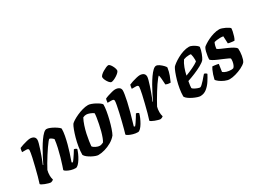

<svg xmlns="http://www.w3.org/2000/svg" viewBox="-45 -1364 2634 1978"><g transform="rotate(-30 1272.5 -375.5)"><path d="M142 0Q132 0 114 -5Q96 -10 77.5 -17Q59 -24 46 -31.5Q33 -39 31 -44Q41 -74 54 -121Q67 -168 79.5 -220Q92 -272 102 -315Q108 -343 112 -366.5Q116 -390 116 -399Q116 -409 109.5 -414Q103 -419 87 -419H39Q39 -431 42 -444Q45 -457 47 -464Q62 -471 88 -479.5Q114 -488 139.5 -494Q165 -500 178 -500Q205 -500 222.5 -487.5Q240 -475 240 -449Q240 -437 233 -411Q226 -385 215.5 -353Q205 -321 193.5 -289Q182 -257 172.5 -233Q163 -209 158 -199L162 -195Q179 -230 200 -270.5Q221 -311 244.5 -351.5Q268 -392 291.5 -425.5Q315 -459 336.5 -479.5Q358 -500 375 -500Q391 -500 413.5 -491Q436 -482 458.5 -469Q481 -456 496.5 -443.5Q512 -431 514 -425Q514 -388 505.5 -343.5Q497 -299 485 -253.5Q473 -208 460.5 -169.5Q448 -131 438.5 -105Q429 -79 428 -73L439 -66Q449 -76 463 -96Q477 -116 491.5 -138.5Q506 -161 516 -178Q525 -178 535 -173Q545 -168 548 -163Q542 -142 530 -114.5Q518 -87 501.5 -60.5Q485 -34 468 -17Q451 0 436 0Q409 0 382 -8Q355 -16 335.5 -27.5Q316 -39 314 -47Q318 -58 329.5 -92.5Q341 -127 354.5 -174Q368 -221 379.5 -272Q391 -323 396 -368Q386 -380 372 -389Q358 -398 351 -398Q347 -398 331.5 -379Q316 -360 295 -329.5Q274 -299 251 -263Q228 -227 207.5 -192Q187 -157 173 -130Q165 -101 165 -68Q165 -43 173 -15Q168 -10 158.5 -5.5Q149 -1 142 0Z M706 0Q694 0 674 -7Q654 -14 631.5 -26Q609 -38 590 -53Q571 -68 563 -84Q563 -128 571 -177.5Q579 -227 592 -273.5Q605 -320 618.5 -355.5Q632 -391 643 -408Q652 -419 676.5 -434.5Q701 -450 734 -465Q767 -480 802.5 -490Q838 -500 869 -500Q884 -500 906.5 -492Q929 -484 952 -471.5Q975 -459 991.5 -446.5Q1008 -434 1011 -425Q1011 -394 1003.5 -349Q996 -304 984 -256Q972 -208 958 -166.5Q944 -125 931 -102Q904 -69 865 -46.5Q826 -24 784 -12Q742 0 706 0ZM769 -75Q776 -75 788 -79Q800 -83 810 -88Q820 -102 831 -131Q842 -160 852 -197Q862 -234 869.5 -272Q877 -310 882 -342Q887 -374 887 -393Q869 -406 845 -415Q821 -424 804 -424Q784 -424 764 -414Q746 -380 732 -337.5Q718 -295 708.5 -251.5Q699 -208 694 -172Q689 -136 687 -115Q696 -100 721.5 -87.5Q747 -75 769 -75Z M1177 0Q1149 0 1121 -8Q1093 -16 1073 -26.5Q1053 -37 1051 -44Q1057 -62 1066.5 -98.5Q1076 -135 1087.5 -180Q1099 -225 1109 -270Q1119 -315 1125.5 -349.5Q1132 -384 1132 -399Q1132 -409 1126 -414Q1120 -419 1103 -419H1056Q1056 -431 1059 -444Q1062 -457 1064 -464Q1077 -471 1102.5 -479.5Q1128 -488 1152.5 -494Q1177 -500 1190 -500Q1219 -500 1237.5 -487.5Q1256 -475 1256 -449Q1256 -419 1236.5 -327Q1217 -235 1168 -73L1179 -66Q1189 -76 1202.5 -96Q1216 -116 1230 -138.5Q1244 -161 1254 -178Q1263 -178 1273 -173Q1283 -168 1285 -163Q1280 -142 1268 -114.5Q1256 -87 1240.5 -60.5Q1225 -34 1208 -17Q1191 0 1177 0ZM1199 -584Q1188 -584 1174 -600Q1160 -616 1150 -637Q1140 -658 1140 -673Q1140 -684 1153.5 -697.5Q1167 -711 1187 -723Q1207 -735 1225.5 -743Q1244 -751 1254 -751Q1266 -751 1278.5 -734.5Q1291 -718 1300 -697Q1309 -676 1309 -661Q1309 -649 1296 -636Q1283 -623 1264.5 -611Q1246 -599 1228 -591.5Q1210 -584 1199 -584Z M1447 0Q1437 0 1419 -5Q1401 -10 1382.5 -17Q1364 -24 1351 -31.5Q1338 -39 1336 -44Q1346 -74 1359 -121Q1372 -168 1384.5 -220Q1397 -272 1407 -315Q1413 -343 1417 -366.5Q1421 -390 1421 -399Q1421 -409 1414.5 -414Q1408 -419 1392 -419H1344Q1344 -431 1347 -444Q1350 -457 1352 -464Q1366 -471 1392 -479.5Q1418 -488 1444 -494Q1470 -500 1483 -500Q1510 -500 1527.5 -487.5Q1545 -475 1545 -449Q1545 -437 1538 -411Q1531 -385 1520.5 -353Q1510 -321 1498.5 -289Q1487 -257 1477.5 -233Q1468 -209 1463 -199L1467 -195Q1484 -230 1504.5 -271Q1525 -312 1548 -352Q1571 -392 1594.5 -425.5Q1618 -459 1639.5 -479.5Q1661 -500 1678 -500Q1695 -500 1716 -485Q1737 -470 1753.5 -452.5Q1770 -435 1772 -426Q1765 -379 1750.5 -340.5Q1736 -302 1723 -274Q1700 -274 1686 -278Q1672 -282 1666 -285Q1665 -320 1661.5 -354Q1658 -388 1654 -398Q1649 -397 1634 -378.5Q1619 -360 1598 -329.5Q1577 -299 1555 -263Q1533 -227 1512.5 -192Q1492 -157 1478 -130Q1474 -117 1472 -100.5Q1470 -84 1470 -67Q1470 -41 1478 -15Q1473 -10 1463.5 -5.5Q1454 -1 1447 0Z M1919 0Q1908 0 1886 -7Q1864 -14 1839 -26Q1814 -38 1793 -53Q1772 -68 1764 -84Q1764 -128 1772 -175.5Q1780 -223 1792.5 -266.5Q1805 -310 1818 -343.5Q1831 -377 1842 -394Q1851 -405 1874.5 -422.5Q1898 -440 1930.5 -458Q1963 -476 1999.5 -488Q2036 -500 2071 -500Q2086 -500 2108.5 -489Q2131 -478 2148.5 -464Q2166 -450 2167 -441Q2163 -408 2148.5 -370Q2134 -332 2121 -313Q2104 -293 2065 -271.5Q2026 -250 1979 -230.5Q1932 -211 1889 -197Q1883 -168 1881.5 -150.5Q1880 -133 1879 -119Q1884 -110 1901.5 -100.5Q1919 -91 1936.5 -85Q1954 -79 1961 -79Q1969 -79 1985 -93.5Q2001 -108 2018 -127Q2035 -146 2048 -162Q2061 -178 2065 -181Q2074 -181 2084 -174.5Q2094 -168 2096 -163Q2079 -130 2054.5 -92Q2030 -54 1996.5 -27Q1963 0 1919 0ZM1900 -255Q1946 -272 1988.5 -292.5Q2031 -313 2057 -332Q2058 -337 2058.5 -343Q2059 -349 2059 -354Q2059 -390 2050 -423Q2043 -425 2037 -425Q2031 -425 2025 -425Q1993 -425 1962 -413Q1940 -382 1924.5 -340Q1909 -298 1900 -255Z M2269 0Q2243 0 2212 -13.5Q2181 -27 2157 -45Q2133 -63 2129 -75Q2135 -102 2144 -129Q2153 -156 2162.5 -176Q2172 -196 2178 -204Q2185 -204 2200.5 -202Q2216 -200 2230.5 -197.5Q2245 -195 2249 -193Q2246 -179 2243 -153.5Q2240 -128 2236 -105Q2251 -91 2277 -83.5Q2303 -76 2329 -76Q2345 -76 2356 -80Q2366 -88 2373.5 -106Q2381 -124 2384 -144Q2387 -164 2385 -178Q2382 -183 2363 -192Q2344 -201 2316.5 -212.5Q2289 -224 2261 -236Q2233 -248 2212 -260Q2191 -272 2185 -282Q2185 -294 2188.5 -318.5Q2192 -343 2198.5 -370Q2205 -397 2216 -414Q2224 -422 2246 -436.5Q2268 -451 2298 -465.5Q2328 -480 2362.5 -490Q2397 -500 2431 -500Q2441 -500 2460 -494Q2479 -488 2498.5 -478.5Q2518 -469 2531.5 -459.5Q2545 -450 2545 -444Q2545 -436 2540 -411Q2535 -386 2526.5 -359.5Q2518 -333 2508 -319Q2499 -319 2483 -321Q2467 -323 2452.5 -325.5Q2438 -328 2435 -330Q2434 -352 2433 -374.5Q2432 -397 2431 -416Q2414 -419 2395 -419Q2374 -419 2353.5 -416Q2333 -413 2324 -410Q2309 -383 2305 -339Q2316 -330 2345 -317.5Q2374 -305 2407.5 -290.5Q2441 -276 2467.5 -260.5Q2494 -245 2501 -230Q2504 -192 2496.5 -147.5Q2489 -103 2474 -80Q2455 -59 2417.5 -40.5Q2380 -22 2339.5 -11Q2299 0 2269 0Z"/></g></svg>

Font: Texturina 72pt 72pt ExtraBold
Style: Italic
Weight: 800
Italic angle: -11°
Designer: Guillermo Torres Carreño
Foundry: Omnibus-Type
Version: Version 1.002; ttfautohint (v1.8.3)